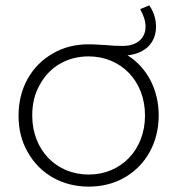

<svg xmlns="http://www.w3.org/2000/svg" viewBox="-20 -691 660 715"><path d="M49 -261C49 -210 60 -165 83 -125C128 -44 211 4 310 4C359 4 404 -7 444 -30C523 -75 571 -160 571 -261C571 -358 527 -440 455 -485C523 -492 561 -534 561 -591C561 -620 553 -646 536 -671L502 -657C515 -634 522 -612 522 -591C522 -551 493 -520 437 -520C414 -520 394 -521 376 -523C365 -523 337 -526 310 -526C261 -526 216 -515 177 -492C97 -447 49 -362 49 -261ZM128 -375C164 -442 230 -481 310 -481C430 -481 520 -390 520 -261C520 -132 430 -41 310 -41C190 -41 100 -132 100 -261C100 -304 109 -342 128 -375Z"/></svg>

Font: Montserrat Light
Style: Regular
Weight: 300
Designer: Julieta Ulanovsky
Foundry: Julieta Ulanovsky
Version: Version 7.200